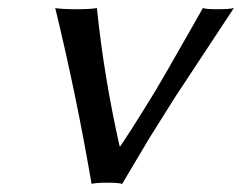

<svg xmlns="http://www.w3.org/2000/svg" viewBox="-20 -452 599 475"><path d="M206.5 2.9Q169.4 -214.8 116.7 -432.1Q132.3 -429.2 169.4 -429.2Q206.1 -429.2 219.7 -432.1Q237.3 -261.2 275.9 -90.3H277.8L305.7 -132.8L336.9 -182.6L365.2 -228.5L396.5 -282.2L423.8 -330.1L455.1 -384.8Q479 -427.2 481.9 -432.1Q490.2 -429.2 515.1 -429.2Q548.8 -429.2 558.6 -432.1L489.3 -327.1L412.1 -210L349.6 -110.4L282.2 2.9Q273.9 0 244.1 0Q217.3 0 206.5 2.9Z"/></svg>

Font: Linux Biolinum G
Style: Italic
Weight: 400
Italic angle: -12°
Designer: Philipp H. Poll
Foundry: Philipp H. Poll
Version: Version 0.5.1